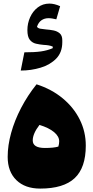

<svg xmlns="http://www.w3.org/2000/svg" viewBox="-20 -1054 528 1085"><path d="M207 11.7Q121.6 11.7 72.5 -36.1Q23.4 -84 23.4 -167.5Q23.4 -232.4 43 -303Q62.5 -373.5 99.1 -443.8Q135.7 -514.2 186.5 -577.6Q272.5 -549.8 334.7 -498Q397 -446.3 430.9 -377.9Q464.8 -309.6 464.8 -231Q464.8 -106.4 402.1 -47.4Q339.4 11.7 207 11.7ZM203.1 -348.1Q165 -298.8 165 -260.3Q165 -217.8 233.9 -217.8Q283.2 -217.8 309.6 -225.6Q314.5 -240.2 314.5 -255.4Q314.5 -283.2 285.6 -307.4Q256.8 -331.5 203.1 -348.1ZM298.3 -944.8Q285.2 -947.8 274.9 -949.5Q264.6 -951.2 253.9 -951.2Q231.4 -951.2 214.4 -939.5Q197.3 -927.7 189 -902.8Q193.8 -894.5 207.8 -891.8Q221.7 -889.2 239.7 -887.7Q260.7 -886.2 282 -882.1Q303.2 -877.9 317.6 -865.5Q332 -853 332 -826.7V-815.4Q332 -758.3 297.9 -723.1Q263.7 -688 209.7 -671.6Q155.8 -655.3 97.2 -655.3L117.7 -758.3Q175.3 -758.3 211.4 -763.4Q247.6 -768.6 277.8 -781.7L278.3 -790.5Q267.6 -795.4 254.4 -797.6Q241.2 -799.8 227.1 -800.3Q204.6 -802.2 183.3 -807.1Q162.1 -812 148.4 -829.1Q134.8 -846.2 134.8 -883.8Q134.8 -921.9 150.1 -956.3Q165.5 -990.7 193.6 -1012.2Q221.7 -1033.7 259.3 -1033.7Q287.6 -1033.7 319.8 -1019Z"/></svg>

Font: Pinar-DS3-FD Black
Style: Regular
Weight: 900
Designer: Amin Abedi
Version: Version 3.000